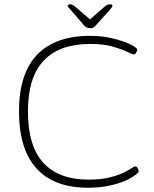

<svg xmlns="http://www.w3.org/2000/svg" viewBox="-20 -874 720 900"><path d="M393 6Q233 6 151 -84.5Q69 -175 69 -352Q69 -528 153.5 -617Q238 -706 403 -706Q460 -706 510 -693.5Q560 -681 587 -668Q623 -651 623 -641Q623 -636 618.5 -627.5Q614 -619 607 -619Q601 -619 576.5 -631Q552 -643 509 -655.5Q466 -668 403 -668Q259 -668 185 -590Q111 -512 111 -352Q111 -190 183 -111Q255 -32 395 -32Q451 -32 490.5 -41.5Q530 -51 555.5 -63Q581 -75 595 -84.5Q609 -94 614 -94Q621 -94 625.5 -85Q630 -76 630 -71Q630 -65 616.5 -55Q603 -45 581 -33Q549 -17 500.5 -5.5Q452 6 393 6ZM494 -854Q507 -854 507 -847Q507 -843 502.5 -837.5Q498 -832 493 -826L430 -756Q422 -747 416.5 -744.5Q411 -742 402 -742Q386 -742 375 -754L312 -827Q308 -832 302.5 -837.5Q297 -843 297 -847Q297 -851 301.5 -852.5Q306 -854 311 -854Q320 -854 337 -839L402 -783L466 -839Q483 -854 494 -854Z"/></svg>

Font: Asap Semi Expanded Thin
Style: Regular
Weight: 100
Width: 6
Designer: Pablo Cosgaya
Foundry: Omnibus-Type
Version: Version 3.001; ttfautohint (v1.8.4.7-5d5b)